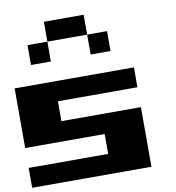

<svg xmlns="http://www.w3.org/2000/svg" viewBox="-94 -973 967 1057"><g transform="rotate(-10 389.0 -444.5)"><path d="M666.7 0H0V-111.1H444.4V-222.2H0V-555.6H666.7V-444.4H222.2V-333.3H666.7ZM555.6 -666.7H444.4V-777.8H555.6ZM444.4 -777.8H222.2V-888.9H444.4ZM222.2 -666.7H111.1V-777.8H222.2Z"/></g></svg>

Font: Pixeloid Sans
Style: Bold
Weight: 700
Monospace: yes
Designer: GGBot
Version: 0.3